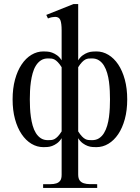

<svg xmlns="http://www.w3.org/2000/svg" viewBox="-20 -715 694 952"><path d="M610.8 -222.2Q610.8 -168 598.9 -124.3Q586.9 -80.6 566.2 -49.8Q545.4 -19 517.6 -2.2Q489.7 14.6 458 14.6Q449.7 14.6 438.5 13.9Q427.2 13.2 415 8.8Q402.8 4.4 390.4 -4.6Q377.9 -13.7 367.7 -29.8V149.9Q367.7 169.4 375 179.4Q382.3 189.5 395.3 193.6Q408.2 197.8 425.3 198Q442.4 198.2 461.9 198.2V216.8H193.8V198.2H229.5Q246.6 198.2 259 194.3Q271.5 190.4 278.6 180.7Q285.6 170.9 285.6 151.4V-29.8Q275.4 -13.7 262.9 -4.6Q250.5 4.4 238.3 8.8Q226.1 13.2 214.8 13.9Q203.6 14.6 195.3 14.6Q163.6 14.6 135.7 -2.2Q107.9 -19 87.2 -49.8Q66.4 -80.6 54.4 -124.3Q42.5 -168 42.5 -222.2Q42.5 -276.4 54.4 -320.3Q66.4 -364.3 87.2 -395.3Q107.9 -426.3 135.7 -443.1Q163.6 -460 195.3 -460Q203.6 -460 214.8 -459.2Q226.1 -458.5 238.3 -454.1Q250.5 -449.7 262.9 -440.9Q275.4 -432.1 285.6 -416V-564Q285.6 -599.1 279.3 -615.2Q272.9 -631.3 253.4 -631.3Q246.6 -631.3 237.5 -629.6Q228.5 -627.9 217.8 -623.5L209.5 -641.1L344.2 -694.8H367.7V-416Q377.9 -432.1 390.4 -440.9Q402.8 -449.7 415 -454.1Q427.2 -458.5 438.5 -459.2Q449.7 -460 458 -460Q489.7 -460 517.6 -443.1Q545.4 -426.3 566.2 -395.3Q586.9 -364.3 598.9 -320.3Q610.8 -276.4 610.8 -222.2ZM525.4 -222.2Q525.4 -241.2 524.4 -263.9Q523.4 -286.6 520.5 -309.1Q517.6 -331.5 511.5 -352.5Q505.4 -373.5 495.6 -389.6Q485.8 -405.8 471.2 -415.5Q456.5 -425.3 436 -425.3Q426.3 -425.3 418.5 -424.6Q410.6 -423.8 402.8 -419.7Q395 -415.5 386.5 -406.7Q377.9 -397.9 367.7 -381.8V-63.5Q377.9 -47.4 386.5 -38.6Q395 -29.8 402.8 -25.6Q410.6 -21.5 418.5 -20.8Q426.3 -20 436 -20Q456.5 -20 471.2 -29.5Q485.8 -39.1 495.6 -55.2Q505.4 -71.3 511.5 -92Q517.6 -112.8 520.5 -135.3Q523.4 -157.7 524.4 -180.4Q525.4 -203.1 525.4 -222.2ZM285.6 -381.8Q275.4 -397.9 266.8 -406.7Q258.3 -415.5 250.5 -419.7Q242.7 -423.8 234.9 -424.6Q227.1 -425.3 217.8 -425.3Q197.3 -425.3 182.6 -415.5Q168 -405.8 158 -389.6Q147.9 -373.5 142.1 -352.5Q136.2 -331.5 133.1 -309.1Q129.9 -286.6 128.9 -263.9Q127.9 -241.2 127.9 -222.2Q127.9 -202.6 128.9 -180.2Q129.9 -157.7 133.1 -135.3Q136.2 -112.8 142.1 -92Q147.9 -71.3 158 -55.2Q168 -39.1 182.6 -29.5Q197.3 -20 217.8 -20Q227.1 -20 234.9 -20.8Q242.7 -21.5 250.5 -25.6Q258.3 -29.8 266.8 -38.6Q275.4 -47.4 285.6 -63.5Z"/></svg>

Font: Doulos SIL Compact
Style: Regular
Weight: 400
Designer: Walt Agee, Victor Gaultney, Peter Martin, Debbi Hosken
Foundry: SIL International
Version: Version 4.110; 2011; Maintenance release ; LnSpcTght